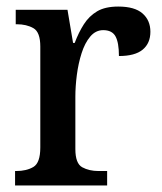

<svg xmlns="http://www.w3.org/2000/svg" viewBox="-20 -566 493 586"><path d="M26 0V-44H29Q61 -44 82 -56.5Q103 -69 103 -116V-424Q103 -468 82 -480Q61 -492 31 -492H28V-536H186L203 -435H208Q220 -467 236 -492Q252 -517 276.5 -531.5Q301 -546 341 -546Q391 -546 415 -525Q439 -504 439 -469Q439 -434 415.5 -414.5Q392 -395 343 -395Q343 -436 332.5 -455Q322 -474 295 -474Q272 -474 255.5 -454.5Q239 -435 229 -403.5Q219 -372 214.5 -337Q210 -302 210 -271V-111Q210 -67 231 -55.5Q252 -44 281 -44H307V0Z"/></svg>

Font: Noto Serif Khmer SemiCondensed Medium
Style: Regular
Weight: 500
Width: 4
Designer: Danh Hong and the Monotype Design Team
Foundry: Monotype Imaging Inc.
Version: Version 2.004; ttfautohint (v1.8.4.7-5d5b)